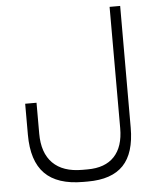

<svg xmlns="http://www.w3.org/2000/svg" viewBox="-57 -670 765 937"><g transform="rotate(-5 325.5 -202.0)"><path d="M119.1 -35.2Q119.1 59.6 168.7 109.4Q218.3 159.2 313 159.2H338.9Q425.3 159.2 470.2 111.3Q515.1 63.5 515.1 -27.3V-621.6H566.9L566.4 -25.4Q566.4 99.1 509.5 158.7Q452.6 218.3 335.4 218.3H313Q186 218.3 124.8 156.2Q63.5 94.2 63.5 -34.7V-186.5H119.1Z"/></g></svg>

Font: Shabnam Thin FD
Style: Thin-FD
Weight: 100
Foundry: DejaVu fonts team - Redesigned by Saber Rastikerdar - Based on Vazir font
Version: Version 5.0.0